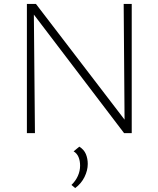

<svg xmlns="http://www.w3.org/2000/svg" viewBox="-20 -678 805 978"><path d="M117 0V-658H152L158 0ZM632 0H612L134 -628V-658H163L631 -47ZM651 -658V0H615L610 -658ZM363 280 344 264Q365 244 376.5 218.5Q388 193 388 166Q388 141 380 122Q372 103 355 93L384 69Q408 84 417.5 107Q427 130 427 157Q427 190 410.5 223.5Q394 257 363 280Z"/></svg>

Font: Ysabeau Office ExtraLight
Style: Regular
Weight: 250
Designer: Christian Thalmann (Catharsis Fonts)
Version: Version 2.001;gftools[0.9.30]; featfreeze: tnum,lnum,ss02